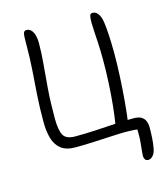

<svg xmlns="http://www.w3.org/2000/svg" viewBox="-129 -815 963 1103"><g transform="rotate(-15 352.5 -264.0)"><path d="M616 187Q602 187 596.5 177.5Q591 168 591 157Q591 148 593 128.5Q595 109 597.5 85Q600 61 600 41Q600 26 600 9.5Q600 -7 598 -17L616 5Q598 1 578 -0.5Q558 -2 534 -2Q506 -2 455.5 0.5Q405 3 345.5 6Q286 9 229 9Q176 9 145.5 -14.5Q115 -38 102.5 -80.5Q90 -123 90 -181Q90 -269 95 -341Q100 -413 105 -482.5Q110 -552 110 -630Q110 -665 111.5 -690Q113 -715 132 -715Q147 -715 158 -704.5Q169 -694 175.5 -673.5Q182 -653 182 -623Q182 -565 176 -500.5Q170 -436 164 -358.5Q158 -281 158 -183Q158 -115 174 -83.5Q190 -52 245 -52Q309 -52 368.5 -55.5Q428 -59 484.5 -62.5Q541 -66 595 -66Q626 -66 642 -55.5Q658 -45 664.5 -28.5Q671 -12 671 5Q671 39 669 71.5Q667 104 662 130Q657 158 644 172.5Q631 187 616 187ZM556 -34 484 -50Q493 -101 499.5 -165.5Q506 -230 509.5 -299Q513 -368 513 -431Q513 -487 510.5 -532Q508 -577 506 -609Q504 -641 504 -658Q504 -683 507 -697.5Q510 -712 523 -712Q540 -712 550.5 -701Q561 -690 567 -674Q573 -658 575 -641Q579 -616 582 -564Q585 -512 585 -453Q585 -393 581.5 -319.5Q578 -246 571.5 -171.5Q565 -97 556 -34Z"/></g></svg>

Font: Shantell Sans Light
Style: Regular
Weight: 300
Designer: Stephen Nixon, Anya Danilova, Shantell Martin
Foundry: Arrow Type
Version: Version 1.011;[c5ecc13dd]